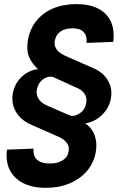

<svg xmlns="http://www.w3.org/2000/svg" viewBox="-20 -758 585 925"><path d="M201.2 147Q136.2 147 91.8 124.3Q47.4 101.6 26.9 60.3Q6.3 19 13.7 -37.1L142.1 -42Q138.2 -7.8 158.2 11Q178.2 29.8 220.2 29.8Q257.3 29.8 281.7 14.6Q306.2 -0.5 310.5 -28.8Q314 -47.9 306.6 -61.8Q299.3 -75.7 285.2 -86.2Q271 -96.7 251 -104L131.3 -156.7Q98.1 -170.9 76.4 -193.4Q54.7 -215.8 45.4 -244.9Q36.1 -273.9 41.5 -306.6Q47.4 -340.3 65.4 -366Q83.5 -391.6 109.4 -407Q135.3 -422.4 163.1 -424.8V-425.3Q134.8 -450.2 120.6 -482.7Q106.4 -515.1 114.3 -563.5Q123.5 -617.7 154.8 -657Q186 -696.3 235.6 -717.3Q285.2 -738.3 347.7 -738.3Q411.1 -738.3 453.4 -716.3Q495.6 -694.3 514.2 -653.8Q532.7 -613.3 525.4 -556.2L397 -551.3Q400.4 -584.5 383.5 -603Q366.7 -621.6 329.1 -621.6Q293.9 -621.6 271.5 -606Q249 -590.3 244.1 -562Q240.7 -542.5 248.3 -527.6Q255.9 -512.7 271.5 -502Q287.1 -491.2 308.1 -482.9L427.2 -430.7Q459.5 -417.5 480.7 -395.8Q502 -374 511 -345.9Q520 -317.9 514.6 -286.1Q509.3 -252.9 490.5 -226.6Q471.7 -200.2 445.6 -183.8Q419.4 -167.5 391.6 -164.1L391.1 -163.1Q414.1 -147.5 426.5 -126Q439 -104.5 442.6 -79.1Q446.3 -53.7 441.4 -26.4Q432.6 25.9 399.7 64.9Q366.7 104 315.4 125.5Q264.2 147 201.2 147ZM314.5 -202.6Q325.2 -197.3 341.8 -201.7Q358.4 -206.1 373.5 -219.5Q388.7 -232.9 394 -255.4Q398.4 -271.5 395.5 -286.4Q392.6 -301.3 380.9 -314.5Q369.1 -327.6 346.7 -336.4L238.8 -385.7Q227.1 -391.1 210.7 -387Q194.3 -382.8 179.7 -369.4Q165 -356 159.2 -333Q154.3 -315.4 158.2 -299.6Q162.1 -283.7 174.8 -270.8Q187.5 -257.8 208 -249Z"/></svg>

Font: Inter 28pt
Style: Bold Italic
Weight: 700
Italic angle: -9.3988°
Designer: Rasmus Andersson
Foundry: rsms
Version: Version 4.001;git-66647c0bb